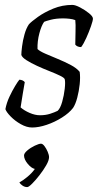

<svg xmlns="http://www.w3.org/2000/svg" viewBox="-20 -520 399 783"><path d="M111 0Q89 0 65 -13.5Q41 -27 23.5 -45Q6 -63 2 -75Q7 -101 18.5 -125.5Q30 -150 41.5 -169Q53 -188 59 -195Q74 -194 81 -185Q78 -167 73 -138.5Q68 -110 64 -82Q79 -69 101 -59.5Q123 -50 143 -50Q166 -50 184.5 -56Q203 -62 215 -68Q226 -78 233.5 -104.5Q241 -131 244 -158Q247 -185 244 -197Q242 -203 224.5 -211.5Q207 -220 181.5 -230Q156 -240 131 -251.5Q106 -263 88 -274.5Q70 -286 67 -296Q67 -307 70 -331Q73 -355 80 -380Q87 -405 98 -421Q108 -432 134.5 -451Q161 -470 197.5 -485Q234 -500 275 -500Q287 -500 307 -489.5Q327 -479 343 -466Q359 -453 359 -444Q359 -436 351 -413Q343 -390 332 -365.5Q321 -341 311 -328Q295 -328 287 -338Q287 -361 288 -391Q289 -421 287 -438Q277 -442 263 -443.5Q249 -445 237 -445Q209 -445 187.5 -439.5Q166 -434 160 -431Q149 -416 140.5 -384Q132 -352 133 -320Q142 -311 165 -301Q188 -291 216 -279.5Q244 -268 268.5 -255Q293 -242 305 -227Q308 -205 305 -176.5Q302 -148 295 -121.5Q288 -95 278 -80Q262 -59 232.5 -40.5Q203 -22 170.5 -11Q138 0 111 0ZM91 243Q81 243 72 237Q63 231 59 224Q74 216 92.5 200.5Q111 185 122 169Q108 166 93 148Q78 130 78 114Q78 105 91.5 93.5Q105 82 122 74Q139 66 147 66Q154 66 161.5 76Q169 86 174.5 99Q180 112 180 121Q180 134 168.5 154Q157 174 141 194.5Q125 215 111 229Q97 243 91 243Z"/></svg>

Font: Texturina 72pt 72pt ExtraLight
Style: Italic
Weight: 200
Italic angle: -11°
Designer: Guillermo Torres Carreño
Foundry: Omnibus-Type
Version: Version 1.002; ttfautohint (v1.8.3)